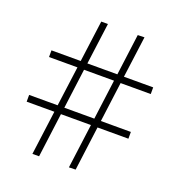

<svg xmlns="http://www.w3.org/2000/svg" viewBox="-136 -868 919 987"><g transform="rotate(20 323.0 -374.5)"><path d="M30.5 -274H186.5L215.5 -492H60V-528.5H220L250 -755H286.5L256.5 -528.5H420.5L450 -754L486.5 -755L456.5 -528.5H616.5V-492H451.5L423 -274H587V-237H418L386.5 5L350 6L382 -237H218L186.5 5H150L182 -237H30.5ZM223 -274H387L415.5 -492H251.5Z"/></g></svg>

Font: Bodoni* 06pt
Style: Bold
Weight: 700
Version: Version 2.3